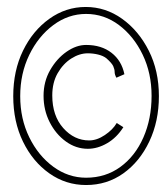

<svg xmlns="http://www.w3.org/2000/svg" viewBox="-20 -551 478 551"><path d="M227 -20Q169 -20 121.5 -53.5Q74 -87 46 -144.5Q18 -202 18 -275Q18 -348 46 -405.5Q74 -463 121.5 -497Q169 -531 226 -531Q283 -531 330.5 -497Q378 -463 407 -405.5Q436 -348 436 -275Q436 -203 408.5 -145Q381 -87 334 -53.5Q287 -20 227 -20ZM227 -41Q283 -41 325.5 -72Q368 -103 391.5 -156.5Q415 -210 415 -276Q415 -341 389.5 -394Q364 -447 321.5 -479Q279 -511 227 -511Q176 -511 133 -479Q90 -447 64 -393.5Q38 -340 38 -275Q38 -210 64 -157Q90 -104 133 -72.5Q176 -41 227 -41ZM232 -124Q198 -124 169 -145Q140 -166 122.5 -200.5Q105 -235 105 -276Q105 -317 124 -350Q143 -383 171 -402.5Q199 -422 227 -422Q271 -422 300 -399.5Q329 -377 337 -338L314 -328Q309 -337 309 -344.5Q309 -352 305 -361Q301 -370 285 -384Q276 -391 261.5 -394.5Q247 -398 232 -398Q208 -398 184.5 -383Q161 -368 145.5 -341Q130 -314 130 -277Q130 -219 161.5 -183.5Q193 -148 236 -148Q258 -148 281 -163.5Q304 -179 315 -198L334 -186Q315 -156 287.5 -140Q260 -124 232 -124Z"/></svg>

Font: Inconsolata SemiCondensed ExtraLight
Style: Regular
Weight: 200
Width: 4
Monospace: yes
Designer: Raph Levien, Cyreal, Brenton Simpson
Foundry: Raph Levien, Cyreal, Google
Version: Version 3.100; ttfautohint (v1.8.4.7-5d5b)